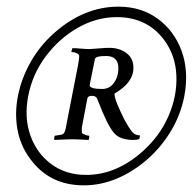

<svg xmlns="http://www.w3.org/2000/svg" viewBox="-20 -684 576 574"><path d="M230.5 -129.9Q127.9 -129.9 70.3 -209Q41 -248 32.2 -296.9Q23.4 -345.7 33.7 -397.5Q43.9 -449.2 71.3 -498Q98.6 -546.9 142.6 -585.9Q231.4 -664.1 334 -664.1Q402.3 -664.1 451.7 -627.9Q501 -591.8 522.9 -531.7Q544.9 -471.7 531.2 -397.5Q520.5 -341.8 491.7 -293.5Q462.9 -245.1 421.4 -208.5Q379.9 -171.9 331.1 -150.9Q282.2 -129.9 230.5 -129.9ZM237.3 -161.1Q327.1 -161.1 405.3 -230.5Q458 -277.3 483.9 -337.4Q509.8 -397.5 507.3 -458Q504.9 -518.6 470.7 -564.5Q419.9 -632.8 329.1 -632.8Q268.6 -632.8 212.9 -601.1Q157.2 -569.3 117.2 -516.1Q77.1 -462.9 64.5 -397.5Q51.8 -333 70.8 -279.3Q89.8 -225.6 133.3 -193.4Q176.8 -161.1 237.3 -161.1ZM142.6 -265.6Q140.6 -274.4 144.5 -278.3Q156.2 -280.3 162.6 -281.2Q168.9 -282.2 171.9 -287.1Q174.8 -292 176.3 -299.3Q177.7 -306.6 180.7 -322.3L212.9 -487.3Q214.8 -498 215.8 -504.9Q216.8 -511.7 216.8 -515.6Q216.8 -521.5 209.5 -524.9Q202.1 -528.3 195.3 -528.3Q193.4 -528.3 193.4 -530.3L196.3 -540Q199.2 -540 204.1 -540Q209 -540 215.8 -539.1Q230.5 -538.1 237.3 -537.6Q244.1 -537.1 252 -537.6Q259.8 -538.1 273.4 -539.1Q284.2 -540 292 -540.5Q299.8 -541 306.6 -541Q336.9 -541 357.9 -525.4Q378.9 -509.8 378.9 -481.4Q378.9 -436.5 322.3 -404.3Q322.3 -392.6 330.6 -372.6Q338.9 -352.5 352.5 -325.2Q364.3 -303.7 373.5 -291.5Q382.8 -279.3 398.4 -279.3Q398.4 -274.4 396.5 -268.6Q390.6 -265.6 378.9 -265.6Q337.9 -265.6 320.3 -287.1Q300.8 -309.6 270.5 -388.7Q267.6 -397.5 253.9 -397.5Q243.2 -397.5 241.2 -389.6L224.6 -302.7V-292Q224.6 -286.1 227.5 -284.2Q239.3 -278.3 246.1 -278.3Q247.1 -278.3 247.1 -275.4L245.1 -265.6Q226.6 -266.6 214.4 -267.1Q202.1 -267.6 196.3 -267.6Q189.5 -267.6 176.3 -267.1Q163.1 -266.6 142.6 -265.6ZM285.2 -418Q307.6 -418 320.8 -436.5Q334 -455.1 334 -479.5Q334 -516.6 296.9 -516.6Q264.6 -516.6 263.7 -506.8L248 -429.7Q248 -418 285.2 -418Z"/></svg>

Font: Crimson Text
Style: Italic
Weight: 400
Italic angle: -11°
Designer: Sebastian Kosch
Foundry: Sebastian Kosch
Version: Version 1.100; ttfautohint (v1.8.4)